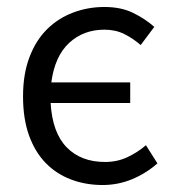

<svg xmlns="http://www.w3.org/2000/svg" viewBox="-20 -518 496 550"><path d="M274 12Q225 12 183 -4Q141 -20 110.5 -51.5Q80 -83 63 -130.5Q46 -178 46 -242Q46 -306 64.5 -354.5Q83 -403 115 -434.5Q147 -466 189.5 -482Q232 -498 279 -498Q327 -498 361.5 -481Q396 -464 422 -441L383 -389Q361 -408 336 -420.5Q311 -433 279 -433Q219 -433 178 -395Q137 -357 127 -282H353V-223H125Q130 -138 171 -96Q212 -54 281 -54Q316 -54 345.5 -68Q375 -82 398 -102L431 -50Q398 -21 358 -4.5Q318 12 274 12Z"/></svg>

Font: Giro Regular
Style: Regular
Weight: 400
Designer: Paul D. Hunt
Foundry: Adobe Systems Incorporated
Version: Version 1.000;PS 1.0;hotconv 1.0.88;makeotf.lib2.5.647800